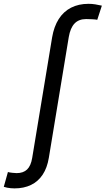

<svg xmlns="http://www.w3.org/2000/svg" viewBox="-149 -782 561 1020"><path d="M-71.8 218.8Q-82 218.8 -92 217.8Q-102.1 216.8 -111.1 215.1Q-120.1 213.4 -128.9 210.4L-106.9 131.8Q-100.1 134.3 -83.5 136Q-66.9 137.7 -60.5 137.7Q-25.4 137.7 -5.1 118.4Q15.1 99.1 22 57.1L127.9 -583.5Q137.7 -641.1 163.1 -680.9Q188.5 -720.7 228.5 -741.2Q268.6 -761.7 321.3 -761.7Q340.3 -761.7 357.4 -758.8Q374.5 -755.9 392.1 -752L367.7 -676.8Q359.4 -678.7 341.3 -679.7Q323.2 -680.7 308.6 -680.7Q269.5 -680.7 247.1 -657.2Q224.6 -633.8 216.3 -585L110.4 56.6Q101.6 109.9 77.6 146Q53.7 182.1 15.9 200.4Q-22 218.8 -71.8 218.8Z"/></svg>

Font: Inter Variable
Style: Italic
Weight: 400
Italic angle: -9.39999°
Designer: Rasmus Andersson
Foundry: rsms
Version: Version 4.001;git-9221beed3